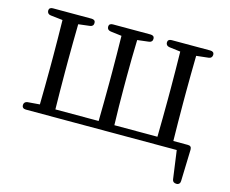

<svg xmlns="http://www.w3.org/2000/svg" viewBox="-97 -654 1143 956"><g transform="rotate(15 474.5 -175.5)"><path d="M64 4H842L862 149C864 162 872 167 884 167C896 167 903 159 903 147L908 -15C908 -29 902 -35 889 -35H814C813 -90 812 -173 812 -228V-287C812 -339 813 -418 814 -474L876 -481C888 -482 895 -490 895 -501C895 -512 888 -518 875 -518H676C663 -518 656 -512 656 -501C656 -490 662 -483 675 -481L732 -474C733 -418 734 -339 734 -287V-228C734 -173 733 -90 732 -35H510C508 -90 507 -173 507 -228V-287C507 -339 508 -418 510 -474L568 -481C580 -482 587 -489 587 -501C587 -512 580 -518 567 -518H373C360 -518 353 -512 353 -501C353 -490 359 -483 372 -481L429 -474C430 -418 431 -339 431 -287V-228C431 -173 430 -90 429 -35H206C205 -90 204 -173 204 -228V-287C204 -339 205 -418 206 -474L264 -481C276 -482 283 -489 283 -501C283 -512 276 -518 263 -518H64C51 -518 44 -512 44 -501C44 -490 51 -482 63 -481L125 -474C126 -418 127 -339 127 -287V-228C127 -175 126 -95 125 -39L63 -34C51 -33 44 -25 44 -14C44 -3 51 4 64 4Z"/></g></svg>

Font: 寒蝉锦书宋
Style: Regular
Weight: 400
Designer: 寒蝉锦书宋{Warren} 思源宋体{Ryoko NISHIZUKA 西塚涼子 (kana & ideographs); Frank Grießhammer (Latin, Greek & Cyrillic); Wenlong ZHANG 
Foundry: Adobe & ChillType
Version: Version 2.000;Glyphs 3.1.1 (3135)